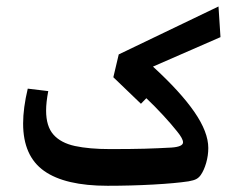

<svg xmlns="http://www.w3.org/2000/svg" viewBox="-20 -582 752 608"><path d="M320.8 6.3Q186 6.3 119.6 -40.8Q53.2 -87.9 53.2 -190.9Q53.2 -239.7 67.9 -301.3L132.8 -293.5Q126 -257.8 126 -231.9Q126 -182.1 149.2 -155.8Q172.4 -129.4 217.5 -119.6Q262.7 -109.9 328.6 -109.9Q396 -109.9 438 -111.1Q480 -112.3 522.5 -114.7Q559.6 -117.2 559.6 -131.3Q559.6 -142.6 541.5 -165Q522.9 -188.5 496.8 -216.8Q470.7 -245.1 443.4 -271L426.3 -253.4L338.9 -337.4L356 -409.7L671.9 -561.5L678.2 -464.4L464.4 -371.1Q551.8 -291 595.7 -227.3Q639.6 -163.6 639.6 -113.3Q639.6 -89.4 632.8 -65.9Q626 -42.5 615.7 -27.8Q609.9 -19.5 601.8 -15.1Q593.8 -10.7 577.1 -7.8Q535.6 -1.5 465.3 2.4Q395 6.3 320.8 6.3Z"/></svg>

Font: Markazi Text
Style: Bold
Weight: 700
Designer: Borna Izadpanah (Arabic designer), Fiona Ross (Arabic design director) and Florian Runge (Latin designer)
Foundry: Borna Izadpanah and Florian Runge
Version: Version 1.001; ttfautohint (v1.8.3)